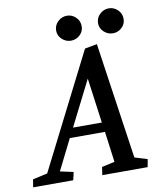

<svg xmlns="http://www.w3.org/2000/svg" viewBox="-138 -856 778 925"><g transform="rotate(-10 251.0 -393.0)"><path d="M-51 0 -45 -38 27 -54 311 -615 371 -626 454 -57 516 -38 509 0H287L293 -39L356 -53L336 -203H164L89 -53L154 -39L145 0ZM188 -250H329L299 -470ZM457 -664Q432 -664 413 -681.5Q394 -699 394 -724Q394 -750 413 -768Q432 -786 457 -786Q482 -786 500.5 -768Q519 -750 519 -724Q519 -699 500.5 -681.5Q482 -664 457 -664ZM252 -664Q227 -664 208 -681.5Q189 -699 189 -724Q189 -750 208 -768Q227 -786 252 -786Q277 -786 295.5 -768Q314 -750 314 -724Q314 -699 295.5 -681.5Q277 -664 252 -664Z"/></g></svg>

Font: Manuale Medium
Style: Italic
Weight: 500
Italic angle: -11°
Version: Version 1.002